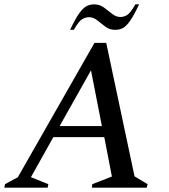

<svg xmlns="http://www.w3.org/2000/svg" viewBox="-40 -862 776 882"><path d="M-20 0 -17 -16 42 -48 394 -665H448L578 -52L638 -16L634 0H382L384 -16L474 -51L439 -232H205L102 -48L182 -16L179 0ZM234 -283H428L378 -539ZM282 -725Q307 -778 325 -802.5Q343 -827 359 -834.5Q375 -842 392 -842Q418 -842 437.5 -827.5Q457 -813 475 -798.5Q493 -784 513 -784Q529 -784 544 -793Q559 -802 582 -842H599Q574 -789 556 -764Q538 -739 522.5 -732Q507 -725 489 -725Q463 -725 444 -739.5Q425 -754 407 -768.5Q389 -783 369 -783Q353 -783 337.5 -774Q322 -765 299 -725Z"/></svg>

Font: Spectral Medium
Style: Italic
Weight: 500
Italic angle: -10°
Designer: Jean-Baptiste Levee
Foundry: Production Type
Version: Version 2.001